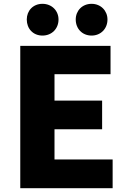

<svg xmlns="http://www.w3.org/2000/svg" viewBox="-20 -984 670 1004"><path d="M86 0H569V-150H265V-308H514V-458H265V-596H558V-744H86ZM202 -798C251 -798 286 -834 286 -882C286 -928 251 -964 202 -964C153 -964 120 -928 120 -882C120 -834 153 -798 202 -798ZM459 -798C507 -798 542 -834 542 -882C542 -928 507 -964 459 -964C410 -964 376 -928 376 -882C376 -834 410 -798 459 -798Z"/></svg>

Font: Noto Sans CJK KR Black
Style: Regular
Weight: 900
Designer: Ryoko NISHIZUKA (kana & ideographs); Paul D. Hunt (Latin, Greek & Cyrillic); Wenlong ZHANG (bopomofo); Sandoll Communica
Foundry: Adobe Systems Incorporated
Version: Version 1.004;PS 1.004;hotconv 1.0.82;makeotf.lib2.5.63406